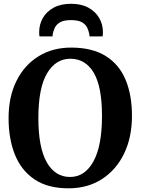

<svg xmlns="http://www.w3.org/2000/svg" viewBox="-20 -1010 762 1041"><path d="M356 11Q242 12 169.2 -36Q96.5 -84 61.5 -170Q26.5 -256 26.5 -369.5Q26.5 -486 69.8 -572.2Q113 -658.5 190 -705.5Q267 -752.5 368 -752Q481 -751.5 553.5 -706Q626 -660.5 660.8 -577.8Q695.5 -495 695.5 -382.5Q695.5 -265.5 652.8 -177.2Q610 -89 533.5 -39.5Q457 10 356 11ZM361.5 -691.5Q282 -691.5 235 -612.2Q188 -533 188 -369.5Q188 -211 233.2 -130.8Q278.5 -50.5 360 -50.5Q439.5 -50.5 486.2 -134.2Q533 -218 533 -381.5Q533 -540.5 488 -616Q443 -691.5 361.5 -691.5ZM365 -989.5Q420.5 -989.5 459 -968.5Q497.5 -947.5 517.8 -912.5Q538 -877.5 538 -836Q538 -822.5 536 -812.5H465Q465 -814.5 465 -818.2Q465 -822 464 -826Q461 -841.5 453.2 -859Q445.5 -876.5 425.2 -888.8Q405 -901 365 -901Q325 -901 305 -888.8Q285 -876.5 277 -859Q269 -841.5 266 -826Q265.5 -822 265.2 -818.2Q265 -814.5 265 -812.5H194Q192.5 -822.5 192.5 -836.5Q192.5 -878 212.5 -912.8Q232.5 -947.5 271 -968.5Q309.5 -989.5 365 -989.5Z"/></svg>

Font: Merriweather
Style: Bold
Weight: 700
Designer: Eben Sorkin
Foundry: Eben Sorkin
Version: Version 2.100; ttfautohint (v1.7.19-72a1) -l 8 -r 50 -G 200 